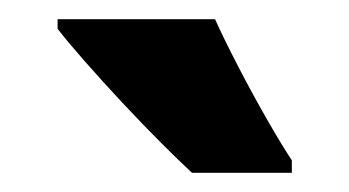

<svg xmlns="http://www.w3.org/2000/svg" viewBox="-20 -786 364 200"><path d="M204 -766Q213 -746 228 -717Q243 -688 258.5 -661Q274 -634 284 -619V-606H180Q167 -618 147.5 -637.5Q128 -657 107 -679.5Q86 -702 68 -722.5Q50 -743 40 -756V-766Z"/></svg>

Font: Noto Sans Hebrew ExtraCondensed ExtraBold
Style: Regular
Weight: 800
Width: 2
Designer: Monotype Design Team
Foundry: Monotype Imaging Inc.
Version: Version 2.004; ttfautohint (v1.8.4.7-5d5b)